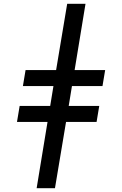

<svg xmlns="http://www.w3.org/2000/svg" viewBox="-20 -843 640 1006"><path d="M172 143 229 -204H69L83 -288H243L260 -392H100L114 -476H274L332 -823H428L371 -476H531L517 -392H357L340 -288H500L486 -204H326L268 143Z"/></svg>

Font: Iosevka Etoile Medium Oblique
Style: Regular
Weight: 500
Italic angle: -9°
Designer: Belleve Invis
Foundry: Belleve Invis
Version: Version 15.5.2; ttfautohint (v1.8.4)